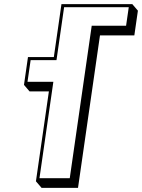

<svg xmlns="http://www.w3.org/2000/svg" viewBox="-20 -880 689 932"><path d="M261.1 -740 241.3 -603H115.8L96.4 -468L123.6 -436.2L217.3 -436.2L154.4 0L181.7 31.8H358.7L465.3 -708.2L632.1 -708.2L649.4 -828.2L622.2 -860H455.3H278.3ZM254.2 -588 291.2 -845H605L592 -755L425.2 -755L318.6 -15H171.6L239 -483H113.5L128.7 -588Z"/></svg>

Font: Blink
Style: 3DObl
Weight: 400
Designer: Mew Too
Foundry: Cannot Into Space Fonts
Version: Version 001.000